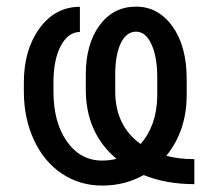

<svg xmlns="http://www.w3.org/2000/svg" viewBox="-20 -559 643 589"><path d="M333.5 -278.3Q333.5 -173.8 411.1 -117.2Q460.9 -173.3 462.4 -264.2V-321.3Q462.4 -384.8 444.6 -423.3Q426.8 -461.9 397.5 -461.9Q368.2 -461.9 351.1 -427.5Q334 -393.1 333.5 -333.5ZM576.2 5.9Q489.3 5.9 420.9 -22Q363.3 10.3 293.5 10.3Q225.1 10.3 170.2 -26.1Q115.2 -62.5 84.2 -129.4Q53.2 -196.3 53.2 -277.8V-306.2Q53.2 -406.2 101.3 -472.2Q149.4 -538.1 225.1 -538.1V-460.9Q189.5 -460.9 166.7 -418.7Q144 -376.5 144 -305.2V-277.8Q144 -183.6 185.3 -125Q226.6 -66.4 293.5 -66.4Q315.9 -66.4 337.4 -71.8Q243.2 -150.9 243.2 -284.2V-330.1Q243.2 -423.8 285.4 -481.2Q327.6 -538.6 397.5 -538.6Q465.8 -538.6 509.3 -477.8Q552.7 -417 552.7 -316.4V-268.6Q552.7 -157.7 490.2 -81.1Q528.8 -70.8 576.2 -70.8Z"/></svg>

Font: MAUL
Style: Regular
Weight: 400
Designer: MAUL
Version: Version 1.0; 2020; ttfautohint (v1.8.3)